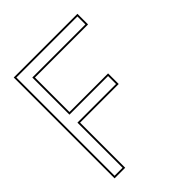

<svg xmlns="http://www.w3.org/2000/svg" viewBox="-208 -872 1023 1023"><g transform="rotate(-45 303.5 -360.0)"><path d="M503.5 -740H103.5H63.5V-700V-400V-320V-20V20H143.5V-20V-320H394.5H434.5V-400H394.5H143.5V-660H503.5H543.5V-740ZM73.5 -730H533.5V-670H133.5V-390H424.5V-330H133.5V10H73.5Z"/></g></svg>

Font: Nordica Advanced
Style: RegularOL
Weight: 300
Version: Version 1.07